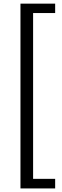

<svg xmlns="http://www.w3.org/2000/svg" viewBox="-20 -827 345 1076"><path d="M94.7 -806.6H289.1V-753.9H165.5V175.3H289.1V229H94.7Z"/></svg>

Font: Glacial Indifference
Style: Regular
Weight: 400
Designer: Alfredo Marco Pradil
Foundry: Alfredo Marco Pradil
Version: Version 1.312